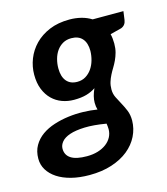

<svg xmlns="http://www.w3.org/2000/svg" viewBox="-138 -604 754 865"><g transform="rotate(-15 239.0 -171.0)"><path d="M184 94.5Q212 94.5 235 87.5Q258 80.5 274.5 68Q291 55.5 300 38.5Q309 21.5 309 2Q309 -5 308.2 -11.8Q307.5 -18.5 306.5 -24.5Q247.5 -34.5 205.5 -33Q163.5 -31.5 137 -22.5Q110.5 -13.5 98 1.5Q85.5 16.5 85.5 33.5Q85.5 63.5 109.8 79Q134 94.5 184 94.5ZM228.5 -240.5Q251 -240.5 268 -251Q285 -261.5 296.8 -278.5Q308.5 -295.5 314.5 -316.8Q320.5 -338 321 -360Q321 -397.5 303.2 -417.5Q285.5 -437.5 252 -437.5Q229.5 -437.5 212.5 -427.8Q195.5 -418 184 -401.8Q172.5 -385.5 166.8 -364.5Q161 -343.5 161 -321Q161 -282.5 178.5 -261.5Q196 -240.5 228.5 -240.5ZM511 -494.5 505.5 -454.5Q502 -430.5 481 -422.5L428.5 -409Q431 -399 432.2 -387.8Q433.5 -376.5 433.5 -364.5Q433.5 -341.5 428.5 -323.2Q423.5 -305 416.2 -289.5Q409 -274 400.5 -260.2Q392 -246.5 384.8 -232.2Q377.5 -218 372.5 -202.2Q367.5 -186.5 367.5 -167.5Q367.5 -147 376 -129.8Q384.5 -112.5 394.5 -94.5Q404.5 -76.5 413 -56Q421.5 -35.5 421.5 -8.5Q421 29.5 404 63.8Q387 98 355.2 123.8Q323.5 149.5 277.5 164.5Q231.5 179.5 173.5 179.5Q126.5 179.5 88.5 169.8Q50.5 160 24 142.5Q-2.5 125 -17 101.2Q-31.5 77.5 -31.5 49Q-31.5 14 -16.5 -12Q-1.5 -38 23.5 -55.8Q48.5 -73.5 81 -84Q113.5 -94.5 148.5 -99Q183.5 -103.5 218.5 -102.5Q253.5 -101.5 283.5 -96.5Q279 -111.5 279 -129Q279 -158 295 -193Q276 -180 251.8 -173Q227.5 -166 193.5 -166Q164.5 -166 138.2 -175.5Q112 -185 92 -204.5Q72 -224 60.2 -253.2Q48.5 -282.5 48.5 -321.5Q48.5 -359 62.5 -394.8Q76.5 -430.5 104 -458.8Q131.5 -487 172 -504Q212.5 -521 266 -521Q294.5 -521 320.2 -514.5Q346 -508 367.5 -494.5Z"/></g></svg>

Font: Lato 2
Style: Bold Italic
Weight: 700
Italic angle: -7°
Designer: Lukasz Dziedzic with Adam Twardoch and Botio Nikoltchev
Foundry: tyPoland Lukasz Dziedzic
Version: Version 2.015; 2015-08-06; http://www.latofonts.com/